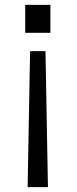

<svg xmlns="http://www.w3.org/2000/svg" viewBox="-20 -570 313 785"><path d="M166 -361 176 195H93L103 -361ZM186 -550V-436H83V-550Z"/></svg>

Font: Biancoenero Regular
Style: Regular
Weight: 400
Designer: Riccardo Lorusso, Umberto Mischi
Foundry: Biancoenero Edizioni
Version: Version 0.000